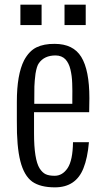

<svg xmlns="http://www.w3.org/2000/svg" viewBox="-20 -785 445 818"><path d="M345.2 -678.2H254.9V-765.1H345.2ZM157.2 -678.2H66.9V-765.1H157.2ZM126 -342.8H288.1Q288.1 -350.1 288.1 -365.7Q288.6 -381.8 288.3 -398.2Q288.1 -414.6 287.6 -430.4Q287.1 -446.3 285.2 -461.2Q283.2 -476.1 280 -489.3Q276.9 -502.4 271.5 -513.4Q266.1 -524.4 258.8 -532.2Q251.5 -540 240.7 -544.4Q230 -548.8 216.8 -548.8Q168.5 -548.8 145.5 -515.6Q136.7 -503.9 131.3 -471.2Q127.4 -441.9 126.5 -416.5Q126 -400.9 126 -342.8ZM51.8 -270V-351.1Q51.8 -467.3 82.5 -527.8Q104 -567.9 135.5 -583.3Q167 -598.6 212.9 -598.1Q292 -598.1 326.2 -542.5Q360.8 -486.3 360.8 -367.2Q360.8 -337.4 359.9 -307.1H125V-216.8Q125 -105.5 148.9 -67.4Q160.6 -49.3 174.8 -42.7Q189 -36.1 212.9 -36.1Q246.1 -36.1 268.1 -68.8Q290 -102.1 291 -179.2H358.9Q353 -111.3 335.4 -67.9Q303.2 13.2 213.9 13.2Q151.9 13.2 117.2 -11.2Q82.5 -36.6 66.7 -98.4Q50.8 -160.2 51.8 -270Z"/></svg>

Font: VL Oswald
Style: Light
Weight: 300
Designer: vernon adams
Foundry: vernon adams
Version: Version ; ttfautohint (v0.92.18-e454-dirty) -l 8 -r 50 -G 20